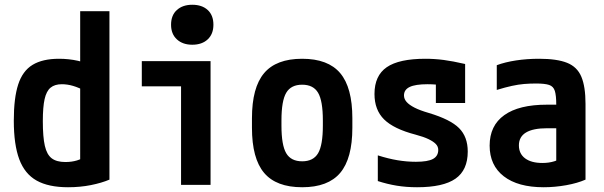

<svg xmlns="http://www.w3.org/2000/svg" viewBox="-20 -777 2540 807"><path d="M266 10Q184 10 134 -18Q84 -46 61 -107.5Q38 -169 38 -270Q38 -365 56.5 -422Q75 -479 117 -504.5Q159 -530 228 -530Q269 -530 307.5 -521.5Q346 -513 379 -495L344 -392Q311 -409 287 -416Q263 -423 240 -423Q210 -423 192.5 -408.5Q175 -394 167.5 -360.5Q160 -327 160 -268Q160 -201 168.5 -164Q177 -127 197.5 -111.5Q218 -96 255 -96Q308 -96 344 -123L317 -65V-730H440V-22Q407 -8 362 1Q317 10 266 10Z M741 0V-414H576V-520H865V0ZM788 -589Q748 -589 723.5 -611.5Q699 -634 699 -673Q699 -713 723.5 -735Q748 -757 788 -757Q829 -757 853 -735Q877 -713 877 -673Q877 -634 853 -611.5Q829 -589 788 -589Z M1250 10Q1141 10 1090 -50.5Q1039 -111 1039 -240V-280Q1039 -409 1090 -469.5Q1141 -530 1250 -530Q1359 -530 1410 -469.5Q1461 -409 1461 -280V-240Q1461 -111 1410 -50.5Q1359 10 1250 10ZM1250 -99Q1297 -99 1317 -133Q1337 -167 1337 -249V-271Q1337 -353 1317 -387Q1297 -421 1250 -421Q1203 -421 1183 -387Q1163 -353 1163 -271V-249Q1163 -167 1183 -133Q1203 -99 1250 -99Z M1733 10Q1688 10 1648 3.5Q1608 -3 1568 -16V-124Q1612 -110 1651 -103.5Q1690 -97 1728 -97Q1778 -97 1800 -109Q1822 -121 1822 -147Q1822 -161 1812 -171.5Q1802 -182 1781.5 -192Q1761 -202 1727 -211Q1635 -235 1594.5 -275Q1554 -315 1554 -382Q1554 -459 1605.5 -494.5Q1657 -530 1768 -530Q1807 -530 1845 -525Q1883 -520 1935 -508V-344H1812V-484L1865 -416Q1833 -420 1813.5 -421.5Q1794 -423 1777 -423Q1726 -423 1702 -411.5Q1678 -400 1678 -376Q1678 -361 1689 -348.5Q1700 -336 1722.5 -324.5Q1745 -313 1783 -302Q1873 -275 1909.5 -238.5Q1946 -202 1946 -140Q1946 -62 1894.5 -26Q1843 10 1733 10Z M2265 10Q2157 10 2097.5 -36Q2038 -82 2038 -165Q2038 -249 2099.5 -293Q2161 -337 2278 -337H2379V-238H2280Q2161 -238 2161 -166Q2161 -131 2187 -111.5Q2213 -92 2260 -92Q2287 -92 2309.5 -99Q2332 -106 2350 -119L2318 -53V-337Q2318 -376 2312 -395Q2306 -414 2288 -420Q2270 -426 2233 -426Q2207 -426 2183 -424Q2159 -422 2131.5 -416Q2104 -410 2068 -399V-503Q2103 -516 2149 -523Q2195 -530 2246 -530Q2321 -530 2363.5 -513Q2406 -496 2423.5 -454.5Q2441 -413 2441 -340V-22Q2407 -7 2359.5 1.5Q2312 10 2265 10Z"/></svg>

Font: M PLUS 1 Code SemiBold
Style: Regular
Weight: 600
Designer: Coji Morishita
Foundry: UNDERFOREST DESIGN
Version: Version 1.005